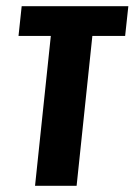

<svg xmlns="http://www.w3.org/2000/svg" viewBox="-20 -598 433 618"><path d="M92.8 0 143.6 -482.4H39.6L49.8 -578.1H393.1L382.8 -482.4H277.3L226.6 0Z"/></svg>

Font: Oswald
Style: Medium
Weight: 500
Designer: Vernon Adams
Foundry: Vernon Adams
Version: 3.0; ttfautohint (v0.94.23-7a4d-dirty) -l 8 -r 50 -G 150 -x 